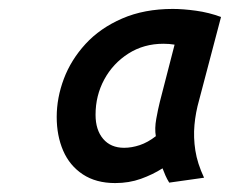

<svg xmlns="http://www.w3.org/2000/svg" viewBox="-20 -726 515 430"><path d="M238 -316Q195 -316 165.5 -335.5Q136 -355 121.5 -388.5Q107 -422 107 -464Q107 -507 123 -549.5Q139 -592 171.5 -627.5Q204 -663 253.5 -684.5Q303 -706 367 -706Q390 -706 419 -702Q448 -698 475 -688L426 -502Q418 -474 415.5 -446Q413 -418 417.5 -389Q422 -360 437 -328L359 -317Q354 -325 350.5 -333Q347 -341 344 -349Q322 -335 295.5 -325.5Q269 -316 238 -316ZM258 -395Q275 -395 293 -401Q311 -407 329 -421Q326 -438 330 -460Q334 -482 338 -498L371 -626Q365 -627 359 -627.5Q353 -628 346 -628Q302 -628 267.5 -606Q233 -584 213.5 -548Q194 -512 194 -469Q194 -435 211 -415Q228 -395 258 -395Z"/></svg>

Font: Ubuntu Sans SemiBold
Style: Italic
Weight: 600
Italic angle: -13.5°
Designer: Dalton Maag Ltd
Foundry: Dalton Maag Ltd
Version: Version 1.006